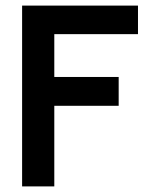

<svg xmlns="http://www.w3.org/2000/svg" viewBox="-20 -666 523 686"><path d="M473 -544H174V-391H404V-288H174V0H59V-646H473Z"/></svg>

Font: RailwayN12
Style: Semibold
Weight: 400
Version: 1999; 1.0, initial release  Kernus: V2.0